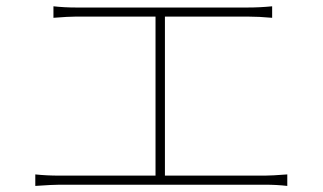

<svg xmlns="http://www.w3.org/2000/svg" viewBox="-20 -659 1040 619"><path d="M511.7 -92.8H834Q855.5 -92.8 906.2 -96.7V-59.6Q872.1 -63.5 834 -63.5H171.9Q150.4 -63.5 93.8 -59.6V-96.7Q129.9 -92.8 171.9 -92.8H481.4V-605.5H224.6Q201.2 -605.5 152.3 -601.6V-638.7Q187.5 -634.8 224.6 -634.8H779.3Q818.4 -634.8 857.4 -638.7V-601.6Q814.5 -605.5 779.3 -605.5H511.7Z"/></svg>

Font: Gen Shin Gothic Monospace ExtraLight
Style: Regular
Weight: 200
Designer: [Source Han Sans]
Ryoko NISHIZUKA  (kana & ideographs); Paul D. Hunt (Latin, Greek & Cyrillic); Wenlong ZHANG  (bopomofo
Version: Version 1.002.20150607